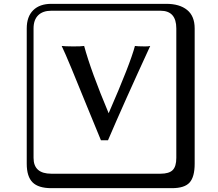

<svg xmlns="http://www.w3.org/2000/svg" viewBox="-20 -774 1140 1006"><path d="M249 -717.8Q204.1 -717.8 179.9 -693.8Q155.8 -669.9 155.8 -625V53.2Q155.8 136.2 249 136.2H820.8Q865.7 136.2 884.8 117.2Q903.8 98.1 903.8 53.2V-625Q903.8 -717.8 820.8 -717.8ZM1000 84Q1000 152.8 973.4 182.4Q946.8 211.9 880.9 211.9H249Q181.2 211.9 150.6 181.4Q120.1 150.9 120.1 84V-625Q120.1 -687 154.1 -720.5Q188 -753.9 249 -753.9H851.1Q920.9 -753.9 960.4 -721.9Q1000 -689.9 1000 -625ZM549.3 -180.7Q662.6 -440.4 687 -533.2Q695.8 -531.2 740.2 -530.8Q758.3 -530.8 767.1 -533.2Q628.9 -233.4 545.9 -39.1H508.8Q483.9 -98.1 436.5 -215.1Q389.2 -332 354.5 -415.5Q319.8 -499 303.2 -533.2Q316.4 -531.2 363.8 -530.8Q407.7 -530.8 420.9 -533.2Q456.5 -401.4 549.3 -180.7Z"/></svg>

Font: Linux Biolinum Keyboard O
Style: Regular
Weight: 700
Designer: Philipp H. Poll
Foundry: Philipp H. Poll
Version: Version 0.6.1